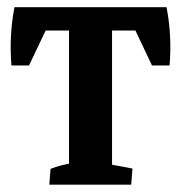

<svg xmlns="http://www.w3.org/2000/svg" viewBox="-20 -503 493 523"><path d="M168 -7.3V-476.6H285.2V-7.3ZM11.2 -324.7Q4.4 -406.7 19.5 -483.4L114.3 -440.9L59.1 -324.7ZM27.8 -419.9 19.5 -483.4H433.6L416.5 -419.9ZM394 -324.7 338.9 -440.9 433.6 -483.4Q448.7 -406.7 441.9 -324.7ZM114.3 0 117.7 -43Q131.8 -48.8 149.7 -53.2Q167.5 -57.6 186.5 -60.5L168 -12.2V-88.9H285.2V-12.2L268.1 -57.6L340.8 -43.9L337.4 0Z"/></svg>

Font: Markazi Text
Style: Regular
Weight: 400
Designer: Borna Izadpanah (Arabic designer), Fiona Ross (Arabic design director) and Florian Runge (Latin designer)
Foundry: Borna Izadpanah and Florian Runge
Version: Version 1.000